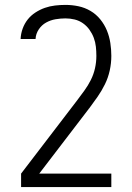

<svg xmlns="http://www.w3.org/2000/svg" viewBox="-20 -548 540 783"><path d="M434 215H66V160L294 -138Q309 -158 324 -178.5Q339 -199 350.5 -222Q362 -245 367.5 -270Q373 -295 373 -320Q373 -339 371 -357.5Q369 -376 362.5 -393.5Q356 -411 345 -426.5Q334 -442 318.5 -453Q303 -464 284.5 -468.5Q266 -473 247 -473Q227 -473 206.5 -469.5Q186 -466 168 -456Q150 -446 138 -428Q126 -410 125 -389H64Q65 -411 72.5 -431.5Q80 -452 93 -468.5Q106 -485 124.5 -497Q143 -509 163 -516Q183 -523 204.5 -525.5Q226 -528 247 -528Q274 -528 300 -522.5Q326 -517 349 -503.5Q372 -490 389 -469Q406 -448 416 -423.5Q426 -399 430 -372.5Q434 -346 434 -320Q434 -290 427.5 -260.5Q421 -231 408 -204.5Q395 -178 378 -153.5Q361 -129 343 -105H342V-104L140 160H434Z"/></svg>

Font: Iosevka Term Curly Light
Style: Regular
Weight: 300
Designer: Belleve Invis
Foundry: Belleve Invis
Version: Version 32.3.0